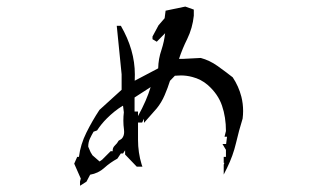

<svg xmlns="http://www.w3.org/2000/svg" viewBox="-20 -682 1040 595"><path d="M228 -106.4V-119.6L230.5 -129.4H230L210 -174.8L219.2 -195.8H224.6Q229.5 -234.4 247.6 -270.8Q265.6 -307.1 288.1 -341.3L356.9 -403.8V-451.7L341.8 -602.1H354.5Q397.9 -527.3 397.9 -451.2Q397.9 -441.9 397.5 -432.1H397.9L470.2 -470.2Q470.7 -499.5 480.5 -527.8Q488.8 -553.2 491.7 -579.1L465.8 -552.7L452.6 -560.5V-567.4V-568.8L471.2 -603.5L490.2 -625.5L493.2 -648.9L554.2 -661.6L580.6 -652.3V-633.3Q576.7 -595.2 560.1 -561Q545.4 -531.7 534.7 -499.5H545.9L602.1 -502.4Q629.4 -495.1 653.8 -477.8Q678.2 -460.4 701.2 -442.4Q719.7 -414.6 728 -382.3Q733.4 -360.8 733.4 -337.9Q733.4 -326.7 731.9 -314.5Q720.2 -276.9 711.4 -238.8Q702.1 -199.2 683.6 -161.6L673.3 -141.1V-171.9L675.3 -177.2H673.3V-195.8H680.2V-218.3H679.7L669.4 -235.8H680.7L683.6 -258.3H675.8L680.2 -275.9Q680.2 -318.8 668 -354.5Q655.8 -390.6 623.5 -418.9Q603 -436.5 576.2 -443.4Q558.6 -448.2 540.5 -448.2Q531.2 -448.2 522 -447.3L506.8 -431.6Q500 -409.7 490.2 -387Q480.5 -364.3 465.8 -346.2L426.3 -301.3V-314L420.4 -302.2H407.7V-249Q407.7 -209 418.9 -172.4L421.4 -165.5H406.2H403.8L367.7 -203.1V-205.1V-216.3L361.3 -206.5H354.5L343.8 -190.4Q321.3 -178.2 303 -161.6Q284.7 -145 259.3 -140.6L248 -119.1ZM397 -336.4H407.7V-322.3Q434.6 -371.1 446.8 -412.1L397 -379.9ZM325.2 -213.4H329.6Q329.1 -214.4 329.1 -215.3Q329.1 -224.6 335.9 -231Q343.3 -237.8 347.7 -246.1Q354 -249.5 357.4 -252.4Q364.7 -260.3 364.7 -272.9Q364.7 -276.4 364.3 -279.8Q362.3 -294.4 362.3 -308.1Q362.3 -321.8 363.8 -334L361.3 -354H359.9Q334.5 -338.4 311 -314.9Q293.9 -297.9 280.8 -277.8L270 -273.9Q264.2 -264.2 258.8 -252.7Q253.4 -241.2 253.4 -227.5L260.7 -210.4L266.6 -200.7L288.6 -181.6L296.4 -187L322.8 -213.4Z"/></svg>

Font: Bakudai
Style: Medium
Weight: 500
Version: Version 1.48